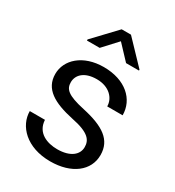

<svg xmlns="http://www.w3.org/2000/svg" viewBox="-182 -854 881 969"><g transform="rotate(30 258.0 -369.0)"><path d="M376 -139.2C376 -95.7 336.9 -61 260.7 -61C202.1 -61 137.2 -84.5 133.3 -158.7H44.9C44.9 -73.2 121.6 9.8 260.3 9.8C384.8 9.8 465.3 -53.7 465.3 -144.5C465.3 -232.4 400.4 -275.9 274.9 -303.2C173.3 -325.2 151.4 -348.6 151.4 -388.7C151.4 -428.7 183.1 -467.3 258.3 -467.3C331.1 -467.3 371.6 -421.9 371.6 -374.5H461.4C461.4 -466.3 385.3 -538.1 258.3 -538.1C137.7 -538.1 62.5 -468.3 62.5 -385.7C62.5 -297.9 134.3 -257.8 250 -232.9C356.4 -211.9 376 -178.7 376 -139.2ZM294.4 -748H240.2L116.7 -617.7V-611.3H190.9L267.1 -693.8L344.7 -611.3H419.9V-616.7Z"/></g></svg>

Font: Bert Sans
Style: Regular
Weight: 400
Designer: Christian Robertson (Google), Cristiano Sobral
Foundry: Google, Cristiano Sobral
Version: Version 3.101